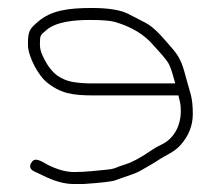

<svg xmlns="http://www.w3.org/2000/svg" viewBox="-20 -485 552 481"><path d="M419 -276C413.8 -294 410.2 -310.8 402.4 -325.8C398.6 -333 385.8 -348.4 364 -372C341.6 -398.4 309.6 -417.8 268 -430C256.7 -433.3 235.7 -435 205 -435C166 -435 120.1 -430.6 96 -409.5C81.2 -396.5 80 -397.7 80 -374C80 -364 82.3 -354.3 87 -345C100.4 -315.5 117.1 -296.5 137 -288C151 -280 176.3 -276 213 -276ZM427 -246H213C161.9 -246 131.3 -250.8 96.1 -279.7C77.5 -295 50 -341.8 50 -373.7C50 -407.2 53.7 -412.1 75 -430.5C107.5 -458.5 149.1 -465 210.1 -465C251.9 -465 282.4 -460 301.6 -450.1C315.9 -442.7 330 -435.4 344 -428.2C369.2 -415.3 392.5 -385.2 409.5 -366C429.2 -343.7 435.9 -329.4 445.7 -291.5C455.9 -252.3 463 -243.6 463 -199C463 -170.4 452.7 -144.5 432.2 -121.5C415.9 -103.2 394.6 -96.2 376 -83.5C361.2 -73.4 347 -66.4 331.4 -57.1C317.1 -48.6 286.5 -40.4 270.3 -33.8C261.9 -30.3 234.8 -27.1 189 -24H164C141.3 -24 115.3 -31.3 86 -46L65 -56C55.5 -60.8 53.1 -67.6 58 -76.5C66.1 -91.4 78.1 -84.5 100 -72C124 -60 145.8 -54 165.3 -54C195.7 -54 224.8 -57.9 248 -60C270 -62 270.1 -66.1 295.9 -73.9C311.2 -78.5 332.9 -90.3 361 -109.5C368.3 -114.5 375.7 -118.7 383 -122C414.7 -136.4 433 -168.2 433 -207.5C433 -226.7 429.5 -233.5 427 -246Z"/></svg>

Font: MewTooHand
Style: Reversed
Weight: 400
Designer: Mew Too, Robert Jablonski
Version: Version 0.77